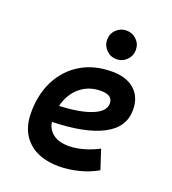

<svg xmlns="http://www.w3.org/2000/svg" viewBox="-137 -848 860 961"><g transform="rotate(20 293.0 -367.5)"><path d="M295.9 -102.5Q332.5 -102.5 374.3 -114Q416 -125.5 454.6 -146L488.3 -43Q441.4 -16.1 387.9 -3.2Q334.5 9.8 285.6 9.8Q181.2 9.8 122.3 -44.4Q63.5 -98.6 63.5 -195.8Q63.5 -295.4 102.5 -370.1Q141.6 -444.8 211.7 -486.1Q281.7 -527.3 375.5 -527.3Q452.6 -527.3 495.6 -488.8Q538.6 -450.2 538.6 -381.8Q538.6 -289.1 445.3 -240.5Q352.1 -191.9 177.2 -187.5Q184.1 -147 214.8 -124.8Q245.6 -102.5 295.9 -102.5ZM183.6 -274.9Q294.9 -279.8 356.7 -305.4Q418.5 -331.1 418.5 -373Q418.5 -417.5 356 -417.5Q291 -417.5 245.4 -379.2Q199.7 -340.8 183.6 -274.9ZM372.6 -592.8Q341.3 -592.8 318.8 -615.2Q296.4 -637.7 296.4 -668.9Q296.4 -701.2 318.8 -723.1Q341.3 -745.1 372.6 -745.1Q404.3 -745.1 426.8 -723.1Q449.2 -701.2 449.2 -668.9Q449.2 -637.7 426.8 -615.2Q404.3 -592.8 372.6 -592.8Z"/></g></svg>

Font: CaskaydiaCove NFP SemiBold
Style: Italic
Weight: 600
Italic angle: -10°
Designer: Aaron Bell
Foundry: Saja Typeworks
Version: Version 2111.001; VTT 6.35;Nerd Fonts 3.1.1